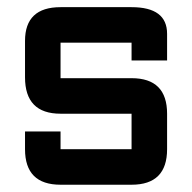

<svg xmlns="http://www.w3.org/2000/svg" viewBox="-20 -508 528 528"><path d="M48.8 -146.5H146.5V-97.7H341.8V-195.3H146.5Q48.8 -195.3 48.8 -295.4V-395.5Q48.8 -488.3 146.5 -488.3H341.8Q439.5 -488.3 439.5 -415V-341.8H341.8V-390.6H146.5V-293H341.8Q439.5 -293 439.5 -195.3V-97.7Q439.5 0 341.8 0H146.5Q48.8 0 48.8 -97.7Z"/></svg>

Font: BabelStone Runic Byrhtferth
Style: Regular
Weight: 400
Designer: Andrew West
Foundry: BabelStone
Version: Version 7.004;November 9, 2023